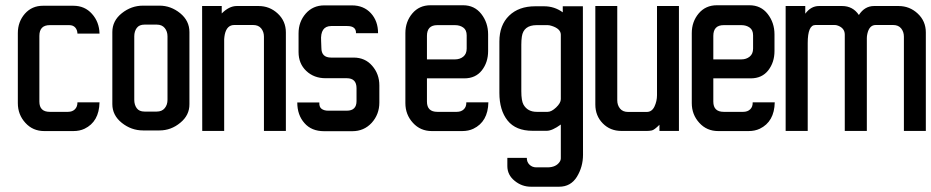

<svg xmlns="http://www.w3.org/2000/svg" viewBox="-20 -499 3546 731"><path d="M169.4 -403.3Q129.9 -403.3 129.9 -362.3V-112.3Q129.9 -73.2 169.4 -73.2H238.8Q255.4 -73.2 265.1 -82.8Q274.9 -92.3 274.9 -109.4H358.9Q357.4 -35.6 301.8 -8.8Q283.2 0 259.3 0H148.4Q105 0 76.7 -31.2Q47.9 -62.5 47.9 -106.4V-373Q47.9 -416 74.7 -446.8Q101.6 -477.1 143.6 -477.1H259.3Q302.7 -477.1 330.1 -446.3Q357.9 -415.5 358.9 -371.1H274.9Q274.4 -385.3 266.4 -394.3Q258.3 -403.3 243.7 -403.3Z M701.2 -102.5Q701.7 -60.5 666.5 -31.7Q631.3 -2.4 587.4 -2.4H524.4Q480 -2.4 443.8 -31.2Q407.7 -60.1 407.7 -102.5V-377Q407.7 -419.9 443.8 -448.7Q480 -477.5 524.4 -477.5H587.4Q630.4 -477.5 666 -448.7Q701.2 -419.9 701.2 -377ZM617.7 -118.7V-360.8Q617.7 -379.4 607.2 -392.3Q596.7 -405.3 576.7 -405.3H530.3Q509.8 -405.3 500.5 -392.3Q491.2 -379.4 491.2 -360.8V-118.7Q491.2 -100.1 500.5 -87.2Q509.8 -74.2 530.3 -74.2H576.7Q596.7 -74.2 607.2 -87.2Q617.7 -100.1 617.7 -118.7Z M824.2 -447.8Q852.5 -476.1 881.3 -476.1H964.4Q1006.8 -476.1 1037.6 -447.3Q1068.4 -418.5 1068.4 -375.5V-0.5H984.9V-359.4Q984.9 -377.9 974.4 -390.9Q963.9 -403.8 943.8 -403.8H872.6Q843.8 -404.3 835.9 -368.2Q834 -358.4 833.5 -349.6V-0.5H750L749.5 -476.1H824.2Z M1335.4 -372.6Q1336.4 -399.9 1301.8 -399.9H1240.7Q1198.7 -399.4 1202.6 -342.8Q1203.6 -328.1 1203.6 -316.4Q1203.6 -279.8 1240.7 -279.8H1326.2Q1370.1 -279.8 1397 -248.5Q1424.3 -217.3 1424.3 -173.8V-108.4Q1424.3 -63.5 1395 -31.2Q1365.7 0.5 1321.3 0.5H1213.9Q1166 0.5 1139.2 -30.3Q1111.8 -61 1111.8 -108.9H1195.8Q1194.8 -91.8 1204.3 -84.7Q1213.9 -77.6 1229.5 -77.6H1300.3Q1337.4 -77.6 1337.4 -114.3V-163.1Q1337.4 -201.2 1300.3 -201.2H1219.7Q1175.3 -201.2 1146 -229Q1116.7 -256.8 1116.7 -300.8V-372.1Q1116.7 -416 1144 -447.3Q1171.4 -478.5 1214.8 -478.5H1319.8Q1364.7 -478.5 1392.1 -448.7Q1419.4 -418.9 1419.4 -372.6Z M1839.4 -109.4Q1837.9 -35.6 1782.2 -8.8Q1763.7 0 1739.7 0H1624Q1580.6 0 1552.2 -31.2Q1523.4 -62.5 1523.4 -106.4V-373Q1523.4 -416.5 1549.8 -447.8Q1576.2 -479 1619.1 -479H1743.2Q1786.6 -479 1812.5 -445.8Q1838.4 -412.6 1838.4 -368.2V-304.7Q1838.4 -261.7 1814.5 -231Q1790.5 -200.7 1748 -200.7H1605.5V-112.3Q1605.5 -73.2 1645 -73.2H1719.2Q1735.8 -73.2 1745.8 -82.8Q1755.9 -92.3 1755.4 -109.4ZM1645 -403.3Q1605.5 -403.3 1605.5 -362.3V-272.9H1712.4Q1731 -272.9 1743.9 -283.4Q1756.8 -293.9 1756.8 -314V-364.3Q1756.8 -384.8 1743.9 -394Q1731 -403.3 1712.4 -403.3Z M2051.8 -475.1Q2090.8 -475.1 2122.6 -452.1V-475.1H2199.2L2199.7 90.3Q2199.7 136.2 2176.3 174.3Q2152.8 211.9 2108.9 211.9H2001.5Q1966.8 211.9 1939.5 189.5Q1911.6 167 1911.6 133.3V102.1H1985.8Q1985.4 117.7 1995.8 127.9Q2006.3 138.2 2022 138.2H2065.4Q2097.2 137.7 2110.8 117.2Q2115.7 110.4 2115.2 100.6V-24.9Q2082.5 -1 2061.5 -1H2007.8Q1943.8 -1 1912.6 -40Q1881.3 -79.1 1881.3 -145.5V-340.8Q1881.3 -403.3 1918.2 -439.2Q1955.1 -475.1 2017.6 -475.1ZM2115.2 -121.6V-367.2Q2114.7 -389.6 2080.6 -400.4Q2071.8 -403.3 2065.4 -403.3H2023.4Q1973.1 -403.3 1966.8 -359.4Q1964.8 -345.7 1964.8 -329.1V-151.9Q1964.8 -115.2 1973.1 -100.6Q1988.8 -73.2 2023.4 -73.2H2065.4Q2079.6 -73.2 2097.2 -89.8Q2115.2 -106.9 2115.2 -121.6Z M2564.9 -0.5H2490.7V-23.9Q2471.2 -4.4 2461.9 -2.4Q2452.6 -0.5 2443.4 -0.5H2345.7Q2303.2 -0.5 2274.9 -29.3Q2246.6 -58.1 2246.6 -101.1V-476.1H2330.1V-117.2Q2330.1 -98.6 2340.6 -85.7Q2351.1 -72.8 2371.1 -72.8H2442.4Q2461.9 -72.8 2471.7 -93.3Q2481.4 -113.8 2481.4 -136.7V-476.1H2564.9Z M2929.7 -109.4Q2928.2 -35.6 2872.6 -8.8Q2854 0 2830.1 0H2714.4Q2670.9 0 2642.6 -31.2Q2613.8 -62.5 2613.8 -106.4V-373Q2613.8 -416.5 2640.1 -447.8Q2666.5 -479 2709.5 -479H2833.5Q2877 -479 2902.8 -445.8Q2928.7 -412.6 2928.7 -368.2V-304.7Q2928.7 -261.7 2904.8 -231Q2880.9 -200.7 2838.4 -200.7H2695.8V-112.3Q2695.8 -73.2 2735.4 -73.2H2809.6Q2826.2 -73.2 2836.2 -82.8Q2846.2 -92.3 2845.7 -109.4ZM2735.4 -403.3Q2695.8 -403.3 2695.8 -362.3V-272.9H2802.7Q2821.3 -272.9 2834.2 -283.4Q2847.2 -293.9 2847.2 -314V-364.3Q2847.2 -384.8 2834.2 -394Q2821.3 -403.3 2802.7 -403.3Z M3250 -441.9Q3272 -476.1 3308.1 -476.1H3400.9Q3443.4 -476.1 3474.1 -447.3Q3504.9 -418.5 3504.9 -375.5V-0.5H3421.4V-359.4Q3421.4 -377.9 3410.9 -390.9Q3400.4 -403.8 3380.4 -403.8H3314Q3289.6 -403.8 3282.2 -370.1Q3280.3 -361.3 3280.3 -354V-0.5H3196.3V-367.2Q3196.3 -391.6 3170.4 -401.4Q3163.1 -404.3 3155.8 -403.8H3084.5Q3055.2 -403.8 3055.2 -335V-0.5H2971.2V-476.1H3045.9V-446.8Q3067.4 -476.1 3098.1 -476.1H3186Q3227.1 -476.1 3250 -441.9Z"/></svg>

Font: Uroob
Style: Regular
Weight: 400
Designer: Hussain K H
Foundry: Swanthanthra Malayalam Computing(http://smc.org.in)
Version: Version 2.0.0+20200101